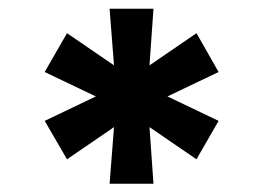

<svg xmlns="http://www.w3.org/2000/svg" viewBox="-20 -748 616 449"><path d="M236.3 -318.4 246.6 -450.7 136.7 -375.5 84.5 -465.3 204.1 -522.5 84.5 -579.6 136.7 -670.4 246.6 -595.2 236.3 -727.5H338.9L329.6 -595.2L439.5 -670.4L491.2 -579.6L371.6 -522.5L491.2 -465.3L439.5 -375.5L329.6 -450.7L338.9 -318.4Z"/></svg>

Font: Inter 20pt ExtraBold
Style: Regular
Weight: 800
Version: Version 4.001;git-66647c0bb